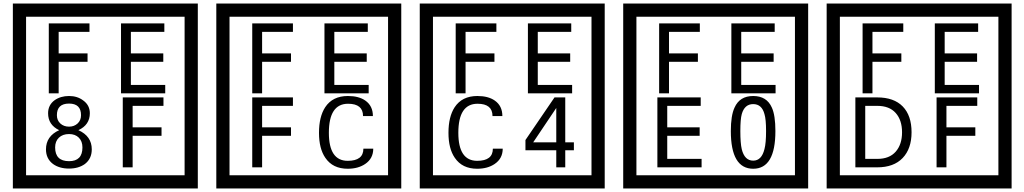

<svg xmlns="http://www.w3.org/2000/svg" viewBox="-20 -980 5815 1090"><path d="M1103 90H53V-960H1103ZM1028 15V-885H128V15ZM488 -799H313V-677H477V-629H313V-450H257V-847H488ZM918 -450H667V-847H913V-799H723V-677H907V-629H723V-498H918ZM501 -132Q501 -79 462 -49Q426 -23 372 -23Q317 -23 281 -49Q241 -79 241 -132Q241 -207 316 -241Q253 -271 253 -337Q253 -384 290 -411Q324 -435 372 -435Q419 -435 452 -410Q490 -383 490 -337Q490 -271 425 -241Q501 -207 501 -132ZM440 -326Q440 -392 372 -392Q303 -392 303 -326Q303 -297 322.5 -279Q342 -261 372 -261Q401 -261 420.5 -279Q440 -297 440 -326ZM448 -143Q448 -178 427.5 -198.5Q407 -219 372 -219Q336 -219 314.5 -198.5Q293 -178 293 -143Q293 -65 372 -65Q448 -65 448 -143ZM908 -379H733V-257H897V-209H733V-30H677V-427H908Z M2258 90H1208V-960H2258ZM2183 15V-885H1283V15ZM1643 -799H1468V-677H1632V-629H1468V-450H1412V-847H1643ZM2073 -450H1822V-847H2068V-799H1878V-677H2062V-629H1878V-498H2073ZM1643 -379H1468V-257H1632V-209H1468V-30H1412V-427H1643ZM2099 -136Q2099 -80 2053 -49Q2013 -22 1954 -22Q1869 -22 1827 -84Q1791 -136 1791 -226Q1791 -317 1826 -371Q1868 -435 1955 -435Q2017 -435 2054 -409Q2097 -379 2097 -321H2041Q2041 -391 1956 -391Q1847 -391 1847 -226Q1847 -67 1954 -67Q2043 -67 2043 -136Z M3413 90H2363V-960H3413ZM3338 15V-885H2438V15ZM2798 -799H2623V-677H2787V-629H2623V-450H2567V-847H2798ZM3228 -450H2977V-847H3223V-799H3033V-677H3217V-629H3033V-498H3228ZM2834 -136Q2834 -80 2788 -49Q2748 -22 2689 -22Q2604 -22 2562 -84Q2526 -136 2526 -226Q2526 -317 2561 -371Q2603 -435 2690 -435Q2752 -435 2789 -409Q2832 -379 2832 -321H2776Q2776 -391 2691 -391Q2582 -391 2582 -226Q2582 -67 2689 -67Q2778 -67 2778 -136ZM3238 -127H3189V-30H3138V-127H2963V-185L3128 -427H3189V-172H3238ZM3138 -172V-367L3007 -172Z M4568 90H3518V-960H4568ZM4493 15V-885H3593V15ZM3953 -799H3778V-677H3942V-629H3778V-450H3722V-847H3953ZM4383 -450H4132V-847H4378V-799H4188V-677H4372V-629H4188V-498H4383ZM3963 -30H3712V-427H3958V-379H3768V-257H3952V-209H3768V-78H3963ZM4382 -236Q4382 -22 4256 -22Q4129 -22 4129 -236Q4129 -324 4150 -369Q4179 -435 4256 -435Q4333 -435 4362 -369Q4382 -325 4382 -236ZM4329 -236Q4329 -303 4320 -332Q4305 -389 4256 -389Q4207 -389 4191 -332Q4183 -303 4183 -236Q4183 -167 4191 -133Q4207 -68 4256 -68Q4304 -68 4320 -134Q4329 -167 4329 -236Z M5723 90H4673V-960H5723ZM5648 15V-885H4748V15ZM5108 -799H4933V-677H5097V-629H4933V-450H4877V-847H5108ZM5538 -450H5287V-847H5533V-799H5343V-677H5527V-629H5343V-498H5538ZM5155 -229Q5155 -136 5104.5 -83Q5054 -30 4960 -30H4836V-427H4960Q5055 -427 5105 -375.5Q5155 -324 5155 -229ZM5101 -229Q5101 -298 5065 -338.5Q5029 -379 4961 -379H4892V-78H4961Q5029 -78 5065 -119Q5101 -160 5101 -229ZM5528 -379H5353V-257H5517V-209H5353V-30H5297V-427H5528Z"/></svg>

Font: Unicode BMP Fallback SIL
Style: Regular
Weight: 400
Foundry: NRSI, SIL International
Version: Version 5.1 Based on Unicode 5.1